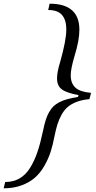

<svg xmlns="http://www.w3.org/2000/svg" viewBox="-116 -770 519 1040"><path d="M-96.2 250 -87.9 215.8Q-43.9 215.8 -10.5 196.8Q22.9 177.7 46.9 139.2Q70.8 100.6 86.9 53Q103 5.4 117.2 -62Q124 -95.7 131.6 -119.6Q139.2 -143.6 150.1 -162.8Q161.1 -182.1 174.1 -194.6Q187 -207 206.8 -217Q226.6 -227.1 249.8 -233.2Q272.9 -239.3 306.2 -245.1L308.1 -250L309.1 -254.9Q245.1 -266.6 219 -285.9Q192.9 -305.2 192.9 -345.2Q192.9 -380.4 210.9 -438Q243.2 -552.7 243.2 -610.8Q243.2 -662.1 219.7 -689Q196.3 -715.8 145 -715.8L152.8 -750Q314 -750 314 -608.9Q314 -551.3 288.1 -467.8Q267.1 -397.5 267.1 -361.8Q267.1 -318.8 292.5 -295.4Q317.9 -272 377 -267.1L373 -250L368.2 -232.9Q329.6 -229.5 300.8 -218.8Q272 -208 252.4 -191.9Q232.9 -175.8 218.5 -150.4Q204.1 -125 195.6 -97.9Q187 -70.8 179.2 -32.2Q170.4 14.6 158.2 52.5Q146 90.3 124.3 128.4Q102.5 166.5 73.5 192.1Q44.4 217.8 1 233.9Q-42.5 250 -96.2 250Z"/></svg>

Font: Happy Times at the IKOB New Game Plus Edition
Style: Italic
Weight: 400
Italic angle: -16°
Designer: Lucas Le Bihan
Foundry: Lucas Le Bihan
Version: Version 1.000;PS 1.0;hotconv 1.0.88;makeotf.lib2.5.647800